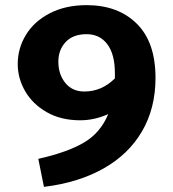

<svg xmlns="http://www.w3.org/2000/svg" viewBox="-20 -712 675 747"><path d="M585 -409Q585 -291 532.5 -201Q480 -111 382 -56Q284 -1 151 15L129 -94Q241 -119 306 -157Q371 -195 401 -268Q347 -244 292 -244Q217 -244 162 -275.5Q107 -307 78 -357Q49 -407 49 -463Q49 -524 81 -576.5Q113 -629 174 -660.5Q235 -692 317 -692Q439 -692 512 -620Q585 -548 585 -409ZM427 -407V-427Q427 -501 397.5 -540Q368 -579 317 -579Q264 -579 235.5 -548.5Q207 -518 207 -472Q207 -423 234 -389.5Q261 -356 308 -356Q376 -356 427 -407Z"/></svg>

Font: Martel Sans ExtraBold
Style: Regular
Weight: 800
Designer: Dan Reynolds and Mathieu Réguer
Foundry: Dan Reynolds and Mathieu Réguer
Version: Version 1.002; ttfautohint (v1.1) -l 5 -r 5 -G 72 -x 0 -D la